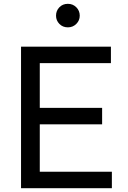

<svg xmlns="http://www.w3.org/2000/svg" viewBox="-20 -984 670 1004"><path d="M514 -334H101V-420H514ZM560 -654H101V-740H560ZM565 0H101V-86H565ZM188 0H90V-740H188ZM335 -841Q308 -841 290.5 -859Q273 -877 273 -902Q273 -928 290.5 -946Q308 -964 335 -964Q361 -964 379 -946Q397 -928 397 -902Q397 -877 379 -859Q361 -841 335 -841Z"/></svg>

Font: Be Vietnam Pro Variable Thin
Style: Regular
Weight: 100
Designer: Lam Bao, Tony Le, Vietanh Nguyen
Foundry: Yellow Type Foundry
Version: Version 1.002